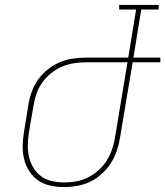

<svg xmlns="http://www.w3.org/2000/svg" viewBox="-20 -755 674 783"><path d="M242 8Q213 8 185.5 2Q158 -4 136 -19Q114 -34 99.5 -56.5Q85 -79 78.5 -105.5Q72 -132 72.5 -160.5Q73 -189 78 -218L96 -329Q100 -355 109.5 -381Q119 -407 135.5 -430.5Q152 -454 175 -472Q198 -490 223.5 -501Q249 -512 276.5 -516Q304 -520 330 -520H503L535 -716H466V-735H627V-716H556L524 -520H634V-501H521L469 -191Q465 -165 456 -139Q447 -113 431.5 -89Q416 -65 394.5 -45.5Q373 -26 348 -14Q323 -2 295.5 3Q268 8 242 8ZM243 -11Q267 -11 291.5 -15.5Q316 -20 339 -31.5Q362 -43 382 -61Q402 -79 415.5 -100.5Q429 -122 437 -146Q445 -170 449 -194L500 -501H330Q306 -501 281 -497Q256 -493 232.5 -483Q209 -473 188.5 -456.5Q168 -440 152.5 -418.5Q137 -397 129 -373.5Q121 -350 117 -326L98 -215Q94 -189 93.5 -163.5Q93 -138 98.5 -114.5Q104 -91 116.5 -70.5Q129 -50 148 -36Q167 -22 192 -16.5Q217 -11 243 -11Z"/></svg>

Font: Iosevka HT Thin Extended
Style: Italic
Weight: 100
Width: 7
Italic angle: -9°
Monospace: yes
Designer: Belleve Invis
Foundry: Belleve Invis
Version: Version 32.3.0; ttfautohint (v1.8.4)